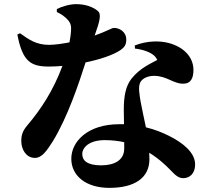

<svg xmlns="http://www.w3.org/2000/svg" viewBox="-20 -842 1040 929"><path d="M581 -154V-123C581 -66 532 -42 470 -42C402 -42 378 -65 378 -97C378 -127 410 -164 487 -164C522 -164 553 -160 581 -154ZM633 -607C675 -602 708 -589 727 -572C733 -566 738 -559 741 -552C711 -535 658 -514 616 -461C588 -425 579 -377 579 -311L580 -241H557C404 -241 325 -157 325 -74C325 8 395 67 509 67C630 67 703 20 703 -72L702 -103C728 -87 750 -70 768 -54C816 -13 831 20 867 20C894 20 924 2 924 -47C924 -102 868 -150 797 -185C767 -200 731 -215 686 -226C676 -275 666 -319 661 -347C654 -387 648 -423 659 -444C670 -465 699 -475 725 -475C787 -475 818 -437 866 -437C904 -437 916 -465 916 -503C916 -567 868 -615 796 -634C755 -645 693 -646 632 -622ZM255 -784C263 -780 280 -772 297 -757C314 -742 324 -727 324 -706C324 -685 321 -662 316 -637C284 -631 247 -625 217 -625C155 -625 119 -651 77 -681L64 -675C89 -544 129 -520 217 -520C237 -520 259 -521 282 -523C238 -404 178 -313 111 -234C90 -209 83 -189 83 -160C83 -118 107 -78 149 -78C182 -78 205 -110 236 -159C308 -277 362 -440 394 -540C462 -554 526 -575 562 -599C582 -613 591 -625 591 -650C591 -690 556 -707 532 -707C520 -707 498 -691 438 -670C462 -738 473 -774 452 -790C430 -808 394 -822 348 -822C316 -822 275 -809 255 -798Z"/></svg>

Font: Noto Serif CJK SC Black
Style: Regular
Weight: 900
Designer: Ryoko NISHIZUKA 西塚涼子 (kana & ideographs); Frank Grießhammer (Latin, Greek & Cyrillic); Wenlong ZHANG 张文龙 (bopomofo); San
Foundry: Adobe
Version: Version 2.001;hotconv 1.1.0;makeotfexe 2.6.0